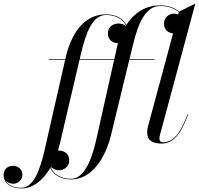

<svg xmlns="http://www.w3.org/2000/svg" viewBox="-205 -790 1108 1070"><path d="M66.5 -460V-456.5H158L45 40C18 159.5 -18 256.5 -87 256.5C-131 256.5 -162 240 -174.5 214.5C-164 228.5 -145.5 234 -131 234C-106.5 234 -80 213.5 -80 183.5C-80 150.5 -108 134 -133 134C-163.5 134 -185 155 -185 186C-185 228 -148 260 -87 260C-19 260 36 212 75 146.5C90.5 179.5 127.5 210 190.5 210C310.5 210 384 84.5 414 -38.5L515.5 -456.5H656V-460H516.5L536 -540C564.5 -659 606 -756.5 686.5 -756.5C734.5 -756.5 769.5 -742 791 -722L788 -709.5C779 -712.5 770.5 -714 763 -714C738.5 -714 709 -693.5 709 -658.5C709 -621.5 735.5 -606 759.5 -604L619.5 -85C618 -79 615 -63 615 -53C615 -8 643.5 10 695.5 10C759.5 10 801 -38 844 -153L841 -154C797.5 -40.5 759.5 3 702 3C689.5 3 683.5 -6 683.5 -16.5C683.5 -21.5 684 -28.5 685.5 -34.5L883.5 -770L792.5 -725C770 -745.5 735 -760 686.5 -760C602 -760 540.5 -714.5 499 -651.5C482.5 -682.5 446 -710 386.5 -710C251.5 -710 187 -585 159 -461.5L158.5 -460ZM246 -490C274 -609.5 311 -706.5 386.5 -706.5C445 -706.5 481 -679 497 -648C496.5 -647 496 -646.5 495 -645.5C484.5 -655 469.5 -659 454 -659C424.5 -659 396 -638.5 396 -603.5C396 -564 428 -549.5 453 -549C449 -536.5 446 -524 443.5 -511.5L432 -460H239ZM123 159C152.5 159 181 138.5 181 103.5C181 63.5 148.5 49 123.5 49C121.5 49 120 49 118 49C122 36.5 125.5 24 128.5 11.5L238 -456.5H431L331 -10C304 110 261 206.5 190.5 206.5C127.5 206.5 91.5 175.5 77.5 142.5C78 142 78.5 141 79 140C91.5 153.5 111 159 123 159Z"/></svg>

Font: Bodoni* 48pt
Style: Italic
Weight: 400
Italic angle: -13°
Version: Version 2.3